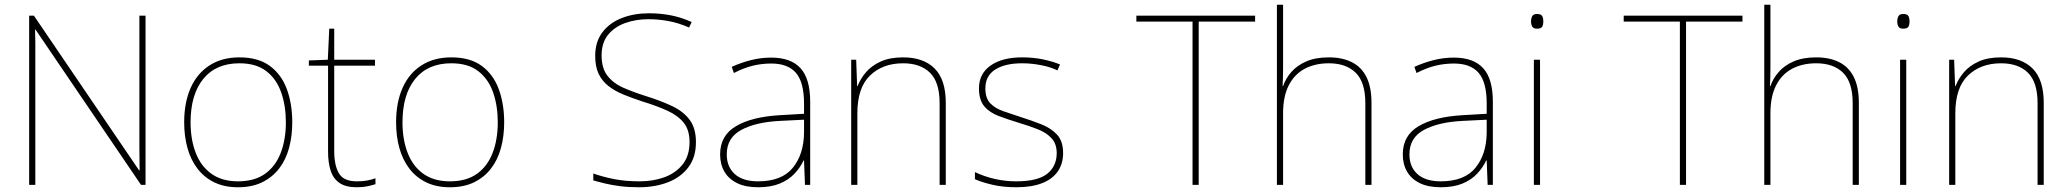

<svg xmlns="http://www.w3.org/2000/svg" viewBox="-20 -780 8726 810"><path d="M594 0H575L130 -655H128Q129 -626 129 -601Q129 -576 129 -552.5Q129 -529 129 -502V0H103V-714H123L567 -61H569Q569 -86 568.5 -112Q568 -138 568 -163Q568 -188 568 -211V-714H594Z M1213 -264Q1213 -206 1199.5 -156Q1186 -106 1157.5 -69Q1129 -32 1086 -11Q1043 10 984 10Q927 10 884.5 -10.5Q842 -31 813.5 -68Q785 -105 771 -155Q757 -205 757 -264Q757 -348 784.5 -409.5Q812 -471 864.5 -504.5Q917 -538 990 -538Q1070 -538 1119 -501.5Q1168 -465 1190.5 -403Q1213 -341 1213 -264ZM784 -264Q784 -191 806 -134.5Q828 -78 872.5 -46.5Q917 -15 984 -15Q1054 -15 1098.5 -47Q1143 -79 1164.5 -135.5Q1186 -192 1186 -264Q1186 -333 1166.5 -389.5Q1147 -446 1104 -479.5Q1061 -513 990 -513Q891 -513 837.5 -447Q784 -381 784 -264Z M1485 -15Q1510 -15 1529 -18.5Q1548 -22 1564 -28V-3Q1548 2 1529.5 6Q1511 10 1485 10Q1439 10 1412.5 -8Q1386 -26 1375 -60Q1364 -94 1364 -140V-503H1283V-525L1363 -528L1369 -659H1390V-528H1562V-503H1390V-143Q1390 -82 1410 -48.5Q1430 -15 1485 -15Z M2107 -264Q2107 -206 2093.5 -156Q2080 -106 2051.5 -69Q2023 -32 1980 -11Q1937 10 1878 10Q1821 10 1778.5 -10.5Q1736 -31 1707.5 -68Q1679 -105 1665 -155Q1651 -205 1651 -264Q1651 -348 1678.5 -409.5Q1706 -471 1758.5 -504.5Q1811 -538 1884 -538Q1964 -538 2013 -501.5Q2062 -465 2084.5 -403Q2107 -341 2107 -264ZM1678 -264Q1678 -191 1700 -134.5Q1722 -78 1766.5 -46.5Q1811 -15 1878 -15Q1948 -15 1992.5 -47Q2037 -79 2058.5 -135.5Q2080 -192 2080 -264Q2080 -333 2060.5 -389.5Q2041 -446 1998 -479.5Q1955 -513 1884 -513Q1785 -513 1731.5 -447Q1678 -381 1678 -264Z M2916 -180Q2916 -116 2883.5 -73.5Q2851 -31 2796.5 -10.5Q2742 10 2677 10Q2631 10 2596.5 5.5Q2562 1 2534.5 -5.5Q2507 -12 2483 -19V-48Q2523 -34 2570.5 -24.5Q2618 -15 2679 -15Q2736 -15 2783.5 -32.5Q2831 -50 2860 -86.5Q2889 -123 2889 -181Q2889 -231 2865 -261.5Q2841 -292 2796.5 -312.5Q2752 -333 2690 -352Q2647 -366 2610.5 -381Q2574 -396 2547 -417Q2520 -438 2505.5 -468.5Q2491 -499 2491 -544Q2491 -604 2521.5 -644Q2552 -684 2603.5 -704Q2655 -724 2718 -724Q2765 -724 2809.5 -715.5Q2854 -707 2898 -687L2887 -664Q2841 -684 2798.5 -691.5Q2756 -699 2716 -699Q2663 -699 2618 -683Q2573 -667 2545.5 -633.5Q2518 -600 2518 -546Q2518 -492 2543 -460Q2568 -428 2610.5 -409.5Q2653 -391 2704 -375Q2768 -355 2815.5 -332.5Q2863 -310 2889.5 -274.5Q2916 -239 2916 -180Z M3234 -537Q3316 -537 3357 -492.5Q3398 -448 3398 -350V0H3376L3372 -103H3370Q3356 -73 3331.5 -47Q3307 -21 3269.5 -5.5Q3232 10 3178 10Q3125 10 3089.5 -7.5Q3054 -25 3036 -56Q3018 -87 3018 -129Q3018 -208 3084.5 -247.5Q3151 -287 3269 -294L3372 -300V-343Q3372 -433 3338 -472.5Q3304 -512 3234 -512Q3194 -512 3156.5 -503Q3119 -494 3076 -472L3067 -498Q3107 -516 3148.5 -526.5Q3190 -537 3234 -537ZM3271 -270Q3169 -265 3107.5 -232Q3046 -199 3046 -129Q3046 -76 3080 -45.5Q3114 -15 3178 -15Q3278 -15 3324.5 -72Q3371 -129 3372 -220V-275Z M3790 -538Q3876 -538 3923 -491Q3970 -444 3970 -346V0H3944V-345Q3944 -433 3903.5 -473Q3863 -513 3790 -513Q3704 -513 3650.5 -461.5Q3597 -410 3597 -302V0H3571V-528H3592L3596 -417H3598Q3610 -448 3633.5 -475.5Q3657 -503 3695.5 -520.5Q3734 -538 3790 -538Z M4465 -134Q4465 -90 4443 -57.5Q4421 -25 4377 -7.5Q4333 10 4267 10Q4212 10 4167 -0.5Q4122 -11 4093 -24V-54Q4133 -35 4177 -25Q4221 -15 4267 -15Q4358 -15 4398 -47Q4438 -79 4438 -134Q4438 -173 4416.5 -196.5Q4395 -220 4358.5 -234.5Q4322 -249 4278 -262Q4232 -276 4193.5 -290.5Q4155 -305 4132.5 -331.5Q4110 -358 4110 -407Q4110 -469 4159 -503.5Q4208 -538 4292 -538Q4339 -538 4380 -529.5Q4421 -521 4452 -508L4441 -483Q4413 -497 4372.5 -505Q4332 -513 4292 -513Q4220 -513 4178.5 -486.5Q4137 -460 4137 -407Q4137 -366 4157.5 -344.5Q4178 -323 4212.5 -311Q4247 -299 4287 -286Q4331 -272 4372 -256Q4413 -240 4439 -212.5Q4465 -185 4465 -134Z M5037 0H5011V-689H4774V-714H5275V-689H5037Z M5393 -496Q5393 -474 5392.5 -456.5Q5392 -439 5391 -417H5393Q5404 -449 5428 -476.5Q5452 -504 5491 -521Q5530 -538 5586 -538Q5643 -538 5683.5 -517.5Q5724 -497 5745 -454.5Q5766 -412 5766 -346V0H5740V-345Q5740 -433 5699.5 -473Q5659 -513 5586 -513Q5529 -513 5485.5 -490.5Q5442 -468 5417.5 -421Q5393 -374 5393 -302V0H5367V-760H5393Z M6114 -537Q6196 -537 6237 -492.5Q6278 -448 6278 -350V0H6256L6252 -103H6250Q6236 -73 6211.5 -47Q6187 -21 6149.5 -5.5Q6112 10 6058 10Q6005 10 5969.5 -7.5Q5934 -25 5916 -56Q5898 -87 5898 -129Q5898 -208 5964.5 -247.5Q6031 -287 6149 -294L6252 -300V-343Q6252 -433 6218 -472.5Q6184 -512 6114 -512Q6074 -512 6036.5 -503Q5999 -494 5956 -472L5947 -498Q5987 -516 6028.5 -526.5Q6070 -537 6114 -537ZM6151 -270Q6049 -265 5987.5 -232Q5926 -199 5926 -129Q5926 -76 5960 -45.5Q5994 -15 6058 -15Q6158 -15 6204.5 -72Q6251 -129 6252 -220V-275Z M6477 -528V0H6451V-528ZM6464 -721Q6482 -721 6486.5 -711.5Q6491 -702 6491 -690Q6491 -677 6486.5 -668Q6482 -659 6464 -659Q6449 -659 6444 -668Q6439 -677 6439 -690Q6439 -702 6444 -711.5Q6449 -721 6464 -721Z M7093 0H7067V-689H6830V-714H7331V-689H7093Z M7449 -496Q7449 -474 7448.5 -456.5Q7448 -439 7447 -417H7449Q7460 -449 7484 -476.5Q7508 -504 7547 -521Q7586 -538 7642 -538Q7699 -538 7739.5 -517.5Q7780 -497 7801 -454.5Q7822 -412 7822 -346V0H7796V-345Q7796 -433 7755.5 -473Q7715 -513 7642 -513Q7585 -513 7541.5 -490.5Q7498 -468 7473.5 -421Q7449 -374 7449 -302V0H7423V-760H7449Z M8022 -528V0H7996V-528ZM8009 -721Q8027 -721 8031.5 -711.5Q8036 -702 8036 -690Q8036 -677 8031.5 -668Q8027 -659 8009 -659Q7994 -659 7989 -668Q7984 -677 7984 -690Q7984 -702 7989 -711.5Q7994 -721 8009 -721Z M8422 -538Q8508 -538 8555 -491Q8602 -444 8602 -346V0H8576V-345Q8576 -433 8535.5 -473Q8495 -513 8422 -513Q8336 -513 8282.5 -461.5Q8229 -410 8229 -302V0H8203V-528H8224L8228 -417H8230Q8242 -448 8265.5 -475.5Q8289 -503 8327.5 -520.5Q8366 -538 8422 -538Z"/></svg>

Font: Noto Sans Thai Thin
Style: Regular
Weight: 250
Designer: Monotype Design Team
Foundry: Monotype Imaging Inc.
Version: Version 2.001